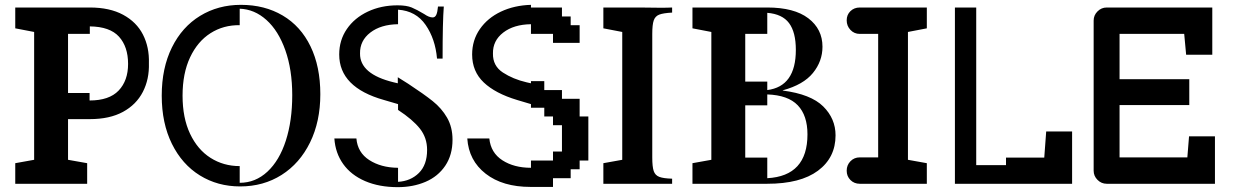

<svg xmlns="http://www.w3.org/2000/svg" viewBox="-20 -759 5099 793"><path d="M261 -619V-375H350V-344Q431 -344 470 -385Q509 -426 509 -495Q509 -566 471.5 -607.5Q434 -649 351 -650V-619ZM43 -85 121 -99V-627L43 -642V-728H351Q433 -728 488.5 -698Q544 -668 570.5 -616Q597 -564 595 -498Q597 -432 570 -379.5Q543 -327 488 -297Q433 -267 351 -267H261V-99L340 -85V0H43Z M734 -364Q734 -272 765 -206.5Q796 -141 849.5 -107Q903 -73 970 -73V-4Q1035 -4 1084.5 -50Q1134 -96 1160.5 -178Q1187 -260 1187 -366Q1187 -471 1158.5 -551.5Q1130 -632 1080.5 -676.5Q1031 -721 970 -723V-655Q903 -656 849.5 -622Q796 -588 765 -522Q734 -456 734 -364ZM975 -739Q1073 -739 1147.5 -695Q1222 -651 1262.5 -567.5Q1303 -484 1303 -370Q1303 -257 1260.5 -170.5Q1218 -84 1143 -36.5Q1068 11 972 11Q879 11 805.5 -34.5Q732 -80 690 -165Q648 -250 648 -364Q648 -478 690 -563Q732 -648 806.5 -693.5Q881 -739 975 -739Z M1467 -538Q1466 -453 1606 -419L1623 -415V-440L1666 -413Q1730 -371 1767 -341.5Q1804 -312 1826.5 -273Q1849 -234 1849 -182Q1849 -119 1819 -74.5Q1789 -30 1737.5 -8Q1686 14 1623 14Q1546 14 1488 -11Q1430 -36 1397.5 -81.5Q1365 -127 1361 -187H1452Q1457 -129 1505 -98Q1553 -67 1622 -66H1624V-8Q1676 -11 1710 -44.5Q1744 -78 1744 -140Q1744 -190 1714.5 -227.5Q1685 -265 1624 -305V-329L1566 -346Q1381 -398 1381 -534Q1381 -593 1412.5 -639Q1444 -685 1499 -711Q1554 -737 1622 -737Q1659 -737 1680.5 -728Q1702 -719 1732 -701Q1752 -687 1767 -687Q1777 -687 1782 -698Q1787 -709 1789 -732H1813Q1808 -670 1808 -517H1785Q1778 -598 1738 -656Q1698 -714 1624 -719V-659Q1553 -658 1509.5 -624.5Q1466 -591 1467 -538Z M1910 -187H2001Q2007 -128 2055 -97Q2103 -66 2173 -66V-96H2264V-133H2301V-242H2264V-278H2228V-314H2173V-329L2116 -346Q2026 -373 1978 -418.5Q1930 -464 1930 -534Q1930 -593 1962 -639Q1994 -685 2049 -711Q2104 -737 2173 -739V-728H2301V-691H2337V-655H2374V-582H2264V-619H2173V-659Q2102 -658 2058.5 -624.5Q2015 -591 2016 -538Q2015 -487 2057 -459.5Q2099 -432 2155 -419L2173 -415V-424H2228V-387H2301V-351H2374V-278H2410V-96H2374V-60H2337V-23H2264V13H2171Q2056 13 1986 -41.5Q1916 -96 1910 -187Z M2472 0V-85L2550 -99V-627L2472 -642V-728H2621L2709 -727Q2738 -727 2756 -728V-707Q2719 -705 2702.5 -698.5Q2686 -692 2680 -674.5Q2674 -657 2674 -619V-109Q2674 -70 2680 -52.5Q2686 -35 2703 -28.5Q2720 -22 2756 -21V0H2621Z M3058 -619V-422H3149V-387Q3267 -402 3267 -553Q3267 -626 3239 -663.5Q3211 -701 3149 -706V-619ZM2840 -85 2918 -99V-627L2840 -642V-728H3149Q3260 -728 3318.5 -683.5Q3377 -639 3377 -566Q3377 -506 3337.5 -457.5Q3298 -409 3213 -386V-385Q3329 -370 3380 -319.5Q3431 -269 3431 -200Q3431 -108 3358.5 -54Q3286 0 3149 0H2840ZM3149 -108V-23Q3315 -32 3315 -204Q3315 -282 3275 -324Q3235 -366 3149 -369V-324H3058V-108Z M3477 -54Q3477 -77 3492.5 -93Q3508 -109 3531 -109H3607V-619H3531Q3508 -619 3492.5 -635.5Q3477 -652 3477 -675Q3477 -698 3492.5 -713Q3508 -728 3531 -728H3808V-642L3730 -627V-99L3808 -85V0H3531Q3508 0 3492.5 -15.5Q3477 -31 3477 -54Z M3924 -728H4012V-77H4135V-108H4293L4301 -216H4408V0H3924Z M4604 -432H4892V-325H4604V-109H4884L4891 -196H4998V0H4551Q4529 0 4513 -16Q4497 -32 4497 -54V-674Q4497 -696 4513 -712Q4529 -728 4551 -728H4987V-533H4879L4871 -619H4604Z"/></svg>

Font: Hjärnsläpp Display
Style: Regular
Weight: 400
Designer: Baptiste Guesnon
Foundry: Bloom Type
Version: Version 1.000